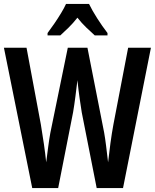

<svg xmlns="http://www.w3.org/2000/svg" viewBox="-26 -957 788 977"><path d="M742 -714 600 0H466L390 -385Q386 -410 379.5 -454.5Q373 -499 368 -549Q364 -515 358 -468Q352 -421 346 -386L270 0H138L-6 -714H109L182 -323Q190 -276 197.5 -223.5Q205 -171 209 -131Q214 -170 219.5 -211.5Q225 -253 230 -280L319 -714H419L504 -282Q509 -254 514 -214Q519 -174 524 -131Q529 -177 536 -228.5Q543 -280 551 -323L626 -714ZM427 -937Q443 -904 468.5 -864Q494 -824 521 -789V-777H456Q437 -794 413 -817Q389 -840 368 -867Q346 -839 322 -815.5Q298 -792 281 -777H216V-789Q232 -810 250.5 -837Q269 -864 285 -890.5Q301 -917 310 -937Z"/></svg>

Font: Noto Sans Malayalam ExtraCondensed SemiBold
Style: Regular
Weight: 600
Width: 2
Designer: Jelle Bosma - Monotype Design Team
Foundry: Monotype Imaging Inc.
Version: Version 2.104; ttfautohint (v1.8.4.7-5d5b)